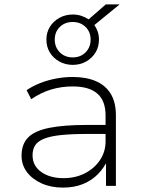

<svg xmlns="http://www.w3.org/2000/svg" viewBox="-20 -845 648 873"><path d="M266 8Q212 8 169.5 -11Q127 -30 102.5 -62.5Q78 -95 78 -137Q78 -189 107.5 -219.5Q137 -250 203 -263.5Q269 -277 378 -277H473V-236H381Q307 -236 258.5 -231Q210 -226 181 -214.5Q152 -203 140 -184.5Q128 -166 128 -139Q128 -91 167.5 -63Q207 -35 269 -35Q323 -35 366 -57Q409 -79 434.5 -117Q460 -155 460 -202V-320Q460 -387 422.5 -419.5Q385 -452 311 -452Q259 -452 212.5 -438Q166 -424 122 -394L101 -435Q129 -454 163.5 -467.5Q198 -481 235.5 -488Q273 -495 310 -495Q372 -495 416 -476Q460 -457 483.5 -418.5Q507 -380 507 -320V0H462V-117H469Q454 -83 426 -54Q398 -25 358 -8.5Q318 8 266 8ZM311 -550Q277 -550 249.5 -565.5Q222 -581 206.5 -606.5Q191 -632 191 -665Q191 -697 206.5 -722.5Q222 -748 249.5 -763.5Q277 -779 311 -779Q332 -779 350 -773Q368 -767 383 -757L461 -825H524L409 -731Q419 -717 424.5 -700.5Q430 -684 430 -665Q430 -632 414.5 -606.5Q399 -581 372 -565.5Q345 -550 311 -550ZM311 -584Q346 -584 369 -607Q392 -630 392 -665Q392 -700 369 -722.5Q346 -745 311 -745Q275 -745 252 -722.5Q229 -700 229 -665Q229 -630 252 -607Q275 -584 311 -584Z"/></svg>

Font: Nunito Sans 10pt SemiExpanded ExtraLight
Style: Regular
Weight: 250
Width: 6
Designer: Vernon Adams
Foundry: Vernon Adams
Version: Version 3.101;gftools[0.9.27]